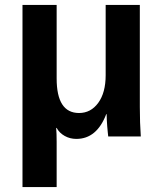

<svg xmlns="http://www.w3.org/2000/svg" viewBox="-20 -548 652 771"><path d="M414.6 0Q414.1 -5.9 412.8 -16.6Q411.6 -27.3 410.6 -40.3Q409.7 -53.2 408.9 -66.4Q408.2 -79.6 408.2 -89.8H406.7Q368.7 9.8 286.6 9.8Q261.2 9.8 240 -2Q218.8 -13.7 207.5 -34.2H205.6Q207.5 -13.2 207.5 22V203.1H70.3V-528.3H207.5V-232.9Q207.5 -94.2 297.4 -94.2Q344.7 -94.2 374.5 -135Q404.3 -175.8 404.3 -246.1V-528.3H541.5V-118.2Q541.5 -54.7 545.4 0Z"/></svg>

Font: Liberation Sans
Style: Bold
Weight: 700
Designer: Steve Matteson
Foundry: Ascender Corporation
Version: Version 2.1.5